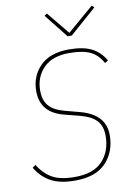

<svg xmlns="http://www.w3.org/2000/svg" viewBox="-101 -990 737 1064"><g transform="rotate(-10 268.0 -457.5)"><path d="M355 -783H331L225 -917L240 -927L344 -800L492 -927L505 -915ZM235 12Q149 12 97.5 -16.5Q46 -45 14 -99L32 -112Q63 -60 109 -34Q155 -8 236 -8Q342 -8 392.5 -63Q443 -118 443 -204Q443 -258 414.5 -289Q386 -320 322 -337L236 -359Q107 -392 107 -513Q107 -598 163 -654Q219 -710 324 -710Q406 -710 453.5 -685.5Q501 -661 528 -612L510 -601Q483 -650 440.5 -670Q398 -690 323 -690Q228 -690 178.5 -639.5Q129 -589 129 -513Q129 -458 156 -426.5Q183 -395 244 -379L327 -357Q466 -320 466 -204Q466 -109 408 -48.5Q350 12 235 12Z"/></g></svg>

Font: IBM Plex Sans Thin
Style: Italic
Weight: 100
Italic angle: -11.31°
Designer: Mike Abbink, Paul van der Laan, Pieter van Rosmalen
Foundry: Bold Monday
Version: Version 3.0